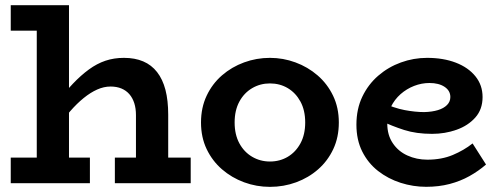

<svg xmlns="http://www.w3.org/2000/svg" viewBox="-20 -706 1924 740"><path d="M504 0V-262.4Q504 -287.9 497.6 -308.2Q491.1 -328.5 478.7 -342.9Q466.2 -357.3 448 -364.9Q429.7 -372.5 406.2 -372.5Q380.5 -372.5 354.7 -361Q328.8 -349.5 302.7 -328.3Q276.5 -307.2 250.3 -277.1Q224 -247.1 196.7 -209.2V-307.6Q229.9 -350.7 260.9 -383.3Q291.9 -415.9 322.7 -438.3Q353.4 -460.8 386.3 -471.9Q419.1 -483 457.6 -483Q500.1 -483 531.9 -469.4Q563.7 -455.9 585.4 -428.2Q607 -400.6 617.7 -359.7Q628.3 -318.7 628.3 -263.8V0ZM21.4 0V-98.5H326.5V0ZM422.7 0V-98.5H715V0ZM245.9 -686V0H121.7V-587.8H21.4V-686Z M1020.4 14.2Q968.6 14.2 920.8 -3.4Q873 -21 835.5 -53.5Q798.1 -86 776.4 -131.5Q754.7 -177 754.7 -234Q754.7 -291 776.4 -337Q798.1 -383 835.5 -415.5Q873 -448 920.8 -465.5Q968.6 -483 1020.4 -483Q1071.2 -483 1118.7 -465.5Q1166.3 -448 1204 -415.5Q1241.7 -383 1263.8 -337Q1285.9 -291 1285.9 -234Q1285.9 -177 1264.6 -131.5Q1243.3 -86 1206.3 -53.5Q1169.4 -21 1121.4 -3.4Q1073.5 14.2 1020.4 14.2ZM1020.4 -83.5Q1058.6 -83.5 1089.3 -101.8Q1119.9 -120.1 1138.1 -153.7Q1156.3 -187.4 1156.3 -234Q1156.3 -280.6 1138.1 -314.3Q1119.9 -347.9 1089.3 -366.2Q1058.6 -384.5 1020.4 -384.5Q982.9 -384.5 951.8 -366.2Q920.7 -347.9 902.5 -314.3Q884.3 -280.6 884.3 -234Q884.3 -187.4 902.5 -153.7Q920.7 -120.1 951.8 -101.8Q982.9 -83.5 1020.4 -83.5Z M1622.5 14Q1572.2 14 1524.1 -1.4Q1476 -16.8 1437.2 -47Q1398.5 -77.3 1376.1 -122.1Q1353.7 -166.8 1353.7 -225.4Q1353.7 -286 1376.5 -333.5Q1399.2 -380.9 1437.9 -414.3Q1476.6 -447.7 1525.2 -465.3Q1573.8 -483 1626 -483Q1688.7 -483 1736.8 -464.5Q1784.8 -446 1812.3 -412Q1839.9 -377.9 1839.9 -332.1Q1839.9 -284.5 1812 -253.1Q1784.1 -221.7 1739.7 -205.9Q1695.3 -190.1 1645.2 -190.1Q1584.5 -190.1 1537.9 -205Q1491.3 -219.9 1445.9 -241.5L1445.6 -313.4Q1499.5 -289.1 1540.1 -281.6Q1580.6 -274 1615.3 -274Q1645.4 -274.8 1667.8 -281.6Q1690.1 -288.4 1702.9 -301.3Q1715.7 -314.2 1715.7 -332.1Q1715.7 -356.5 1693.5 -371.3Q1671.3 -386.1 1635.2 -386.1Q1604.9 -386.1 1576.1 -374.9Q1547.3 -363.7 1523.9 -343.2Q1500.6 -322.6 1486.6 -294Q1472.6 -265.5 1472.6 -230Q1472.6 -185.6 1493.8 -154.2Q1514.9 -122.7 1550.2 -106.7Q1585.4 -90.6 1627.1 -90.6Q1682.1 -90.6 1725.1 -108.7Q1768.2 -126.8 1801.4 -153.2L1853.2 -71.9Q1824.3 -46.8 1789.4 -27.3Q1754.5 -7.8 1713 3.1Q1671.4 14 1622.5 14Z"/></svg>

Font: BioRhyme ExtraBold
Style: Regular
Weight: 800
Designer: Aoife Mooney
Foundry: Aoife Mooney Type
Version: Version 1.600;gftools[0.9.33]